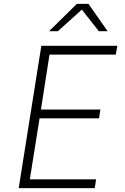

<svg xmlns="http://www.w3.org/2000/svg" viewBox="-20 -965 640 985"><path d="M466 0H76L192 -730H582L574 -685H234L190 -403H495L488 -358H183L133 -45H473ZM277 -805H232L374 -945H434L532 -805H487L401 -914H398Z"/></svg>

Font: JetBrains Mono Extra Light
Style: Italic
Weight: 200
Italic angle: -9°
Monospace: yes
Designer: Philipp Nurullin, Konstantin Bulenkov
Foundry: JetBrains
Version: 2.002